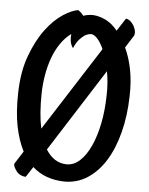

<svg xmlns="http://www.w3.org/2000/svg" viewBox="-53 -706 644 832"><g transform="rotate(5 269.0 -289.5)"><path d="M71.3 -31.2Q47.9 -76.2 35.6 -137.7Q23.4 -199.2 25.4 -282.2Q27.3 -375 53.2 -444.8Q79.1 -514.6 114.7 -562Q150.4 -609.4 189 -634.3Q227.5 -659.2 253.9 -662.1Q270.5 -650.4 277.3 -639.6Q285.2 -642.6 295.4 -644.5Q305.7 -646.5 320.3 -646.5Q348.6 -644.5 376.5 -630.4Q404.3 -616.2 426.8 -587.9L462.9 -643.6Q470.7 -642.6 476.6 -638.7Q482.4 -634.8 487.3 -629.9Q492.2 -624 497.1 -617.2Q501 -609.4 503.9 -601.6Q508.8 -585.9 504.9 -574.2L469.7 -518.6Q489.3 -477.5 499.5 -424.8Q509.8 -372.1 507.8 -309.6Q505.9 -224.6 487.3 -152.3Q468.8 -80.1 436 -27.3Q403.3 25.4 357.4 54.7Q311.5 84 255.9 83Q215.8 82 181.6 69.8Q147.5 57.6 119.1 32.2L89.8 77.1Q82 77.1 74.7 74.7Q67.4 72.3 62.5 69.3Q56.6 65.4 51.8 60.5Q47.9 55.7 43.9 49.8Q41 44.9 38.1 39.1Q35.2 33.2 35.2 25.4ZM400.4 -409.2 170.9 -48.8Q205.1 5.9 258.8 7.8Q292 8.8 318.8 -16.1Q345.7 -41 365.2 -84Q384.8 -127 396 -183.6Q407.2 -240.2 408.2 -303.7Q409.2 -331.1 407.2 -357.4Q405.3 -383.8 400.4 -409.2ZM138.7 -136.7 373 -502.9Q360.4 -531.2 345.7 -547.4Q331.1 -563.5 317.4 -563.5Q304.7 -562.5 292 -555.7Q281.2 -548.8 268.6 -535.2Q255.9 -521.5 245.1 -496.1Q235.4 -509.8 232.9 -525.4Q230.5 -541 232.4 -556.6Q206.1 -537.1 186.5 -508.3Q167 -479.5 154.3 -444.8Q141.6 -410.2 134.8 -371.1Q127.9 -332 127 -293Q125 -200.2 138.7 -136.7Z"/></g></svg>

Font: BKP Parklife Text
Style: Regular
Weight: 400
Designer: Font Diner, Inc.; LA MECHKY PLUS GmbH
Foundry: Font Diner, Inc.; LA MECHKY PLUS GmbH
Version: Version 1.007